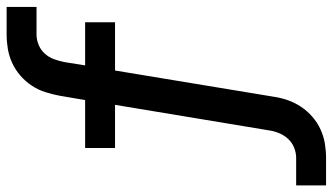

<svg xmlns="http://www.w3.org/2000/svg" viewBox="-252 -548 980 565"><g transform="rotate(-90 237.5 -265.0)"><path d="M-25 205V117H56Q71 117 86 111Q101 105 112 93Q123 81 129 66Q135 51 137 36L212 -416H85V-504H226L239 -580Q243 -601 249.5 -621.5Q256 -642 268.5 -661Q281 -680 298.5 -695Q316 -710 336 -719Q356 -728 377 -731.5Q398 -735 419 -735H500V-647H419Q404 -647 389 -641Q374 -635 363 -623Q352 -611 346.5 -596Q341 -581 338 -566L328 -504H455V-416H313L236 50Q233 71 226 91.5Q219 112 206.5 131Q194 150 176.5 165Q159 180 139 189Q119 198 98 201.5Q77 205 56 205Z"/></g></svg>

Font: Iosevka Slab Semibold
Style: Italic
Weight: 600
Italic angle: -9°
Monospace: yes
Designer: Belleve Invis
Foundry: Belleve Invis
Version: Version 11.1.1; ttfautohint (v1.8.3)